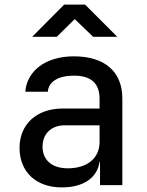

<svg xmlns="http://www.w3.org/2000/svg" viewBox="-20 -805 640 835"><path d="M120 -645H227L305 -722L385 -645H490L350 -785H259ZM249 10C343 10 403 -32 413 -101H415V0H512V-377C512 -493 436 -560 301 -560C176 -560 97 -495 90 -406H188C191 -450 234 -476 301 -476C376 -476 413 -443 413 -375V-333H252C140 -333 65 -265 65 -162C65 -59 135 10 249 10ZM275 -73C206 -73 165 -109 165 -167C165 -223 203 -260 261 -260H413V-187C413 -117 359 -73 275 -73Z"/></svg>

Font: JetBrains Mono Medium
Style: Regular
Weight: 436
Monospace: yes
Designer: Philipp Nurullin, Konstantin Bulenkov
Foundry: JetBrains
Version: Version 2.305